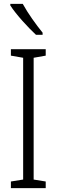

<svg xmlns="http://www.w3.org/2000/svg" viewBox="-20 -967 291 987"><path d="M97 -947H33V-939C63 -892 126 -824 165 -788H199V-799C165 -841 125 -896 97 -947ZM215 0V-34L153 -44V-670L215 -681V-714H36V-681L99 -670V-44L36 -34V0Z"/></svg>

Font: Noto Sans Gujarati UI ExtraCondensed Light
Style: Regular
Weight: 300
Width: 2
Designer: Jelle Bosma - Monotype Design Team, Universal Thirst
Foundry: Monotype Imaging Inc.
Version: Version 2.106